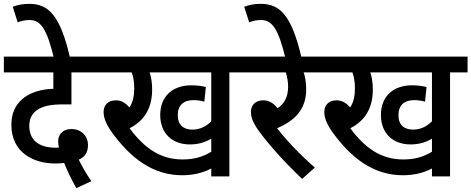

<svg xmlns="http://www.w3.org/2000/svg" viewBox="-20 -916 2448 997"><path d="M376 61 454 25C426 -17 405 -54 389 -87C417 -99 437 -120 437 -164C437 -206 406 -246 350 -246C316 -246 282 -227 282 -181C282 -173 284 -160 286 -150C280 -149 275 -149 269 -149C178 -149 132 -192 132 -262C132 -300 147 -327 173 -345C203 -365 241 -374 311 -374H351V-540H497V-622H0V-540H257V-455C191 -453 134 -435 95 -401C61 -371 39 -329 39 -268C39 -123 155 -67 267 -67C283 -67 299 -68 313 -70C327 -34 351 16 376 61Z M260 -615H344C293 -835 233 -896 132 -896C99 -896 73 -891 46 -881L72 -800C89 -807 109 -812 134 -812C193 -812 224 -762 260 -615Z M1171 -540H1262V-622H484V-540H664C673 -517 677 -487 677 -457C677 -418 670 -384 652 -358C633 -381 610 -395 582 -395C536 -395 518 -365 518 -335C518 -308 527 -278 558 -233C659 -92 776 -6 926 -6C979 -6 1032 -17 1077 -41V0H1171ZM979 -243C935 -243 903 -265 903 -318C903 -369 933 -396 984 -396C1005 -396 1025 -393 1041 -388L1049 -464C1030 -470 996 -473 974 -473C875 -473 812 -415 812 -319C812 -222 876 -166 966 -166C1013 -166 1049 -179 1077 -196V-128C1031 -100 985 -88 928 -88C813 -88 729 -147 653 -250C723 -286 770 -347 770 -451C770 -487 765 -517 757 -540H1077V-286C1052 -261 1020 -243 979 -243Z M1615 -46C1542 -109 1469 -185 1419 -250C1509 -289 1570 -346 1570 -452C1570 -490 1564 -519 1557 -540H1644V-622H1249V-540H1464C1471 -520 1476 -492 1476 -465C1476 -416 1459 -379 1421 -354C1401 -380 1377 -395 1347 -395C1301 -395 1283 -364 1283 -336C1283 -312 1289 -289 1315 -249C1355 -190 1444 -86 1549 13Z M1462 -615H1546C1495 -835 1435 -896 1334 -896C1301 -896 1275 -891 1248 -881L1274 -800C1291 -807 1311 -812 1336 -812C1395 -812 1426 -762 1462 -615Z M2317 -540H2408V-622H1630V-540H1810C1819 -517 1823 -487 1823 -457C1823 -418 1816 -384 1798 -358C1779 -381 1756 -395 1728 -395C1682 -395 1664 -365 1664 -335C1664 -308 1673 -278 1704 -233C1805 -92 1922 -6 2072 -6C2125 -6 2178 -17 2223 -41V0H2317ZM2125 -243C2081 -243 2049 -265 2049 -318C2049 -369 2079 -396 2130 -396C2151 -396 2171 -393 2187 -388L2195 -464C2176 -470 2142 -473 2120 -473C2021 -473 1958 -415 1958 -319C1958 -222 2022 -166 2112 -166C2159 -166 2195 -179 2223 -196V-128C2177 -100 2131 -88 2074 -88C1959 -88 1875 -147 1799 -250C1869 -286 1916 -347 1916 -451C1916 -487 1911 -517 1903 -540H2223V-286C2198 -261 2166 -243 2125 -243Z"/></svg>

Font: Noto Sans Devanagari UI SemiCondensed Medium
Style: Regular
Weight: 500
Width: 4
Designer: Jelle Bosma - Monotype Design Team
Foundry: Monotype Imaging Inc.
Version: Version 2.004